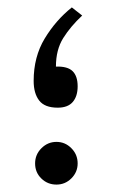

<svg xmlns="http://www.w3.org/2000/svg" viewBox="-20 -498 304 518"><path d="M201.7 -456.1Q170.4 -426.8 150.6 -395.3Q130.9 -363.8 130.9 -318.4Q162.6 -319.3 176 -305.9Q189.5 -292.5 189.5 -265.1Q189.5 -238.3 176.3 -222.9Q163.1 -207.5 135.7 -207.5Q100.6 -207.5 85.7 -226.8Q70.8 -246.1 70.8 -279.8Q70.8 -344.7 100.6 -394Q130.4 -443.4 173.8 -478ZM74.7 -57.1Q74.7 -81.1 91.8 -98.1Q108.9 -115.2 132.3 -115.2Q155.8 -115.2 172.6 -98.1Q189.5 -81.1 189.5 -57.1Q189.5 -33.7 172.6 -16.8Q155.8 0 132.3 0Q108.4 0 91.6 -16.4Q74.7 -32.7 74.7 -57.1Z"/></svg>

Font: Vazirmatn UI FD Light
Style: Regular
Weight: 300
Designer: Saber Rastikerdar
Foundry: Saber Rastikerdar
Version: Version 33.003